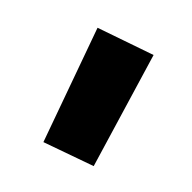

<svg xmlns="http://www.w3.org/2000/svg" viewBox="-58 -881 414 414"><g transform="rotate(-45 149.5 -673.5)"><path d="M-1 -684.1 255.9 -775.9 299.8 -648.9 39.1 -570.8Z"/></g></svg>

Font: TitilliumText25L
Style: 999 wt
Weight: 900
Designer: Accademia di Belle Arti di Urbino and others
Foundry: Accademia di Belle Arti di Urbino and others.
Version: Version 25.000